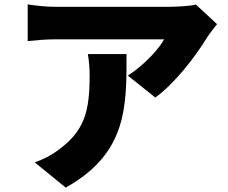

<svg xmlns="http://www.w3.org/2000/svg" viewBox="-20 -787 1040 874"><path d="M968 -677 872 -766C851 -760 785 -756 752 -756H233C189 -756 147 -761 106 -767V-600C158 -605 189 -608 233 -608H727C705 -566 636 -490 562 -443L687 -343C777 -408 872 -533 923 -617C933 -633 956 -662 968 -677ZM556 -541H380C386 -505 388 -476 388 -441C388 -278 363 -193 252 -109C210 -77 173 -60 138 -48L279 67C561 -90 556 -306 556 -541Z"/></svg>

Font: Source Han Sans HK Heavy
Style: Regular
Weight: 900
Designer: Ryoko NISHIZUKA 西塚涼子 (kana, bopomofo & ideographs); Paul D. Hunt (Latin, Greek & Cyrillic); Sandoll Communications 산돌커뮤니
Foundry: Adobe
Version: Version 2.000;hotconv 1.0.107;makeotfexe 2.5.65593